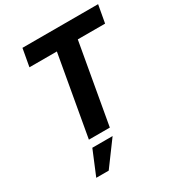

<svg xmlns="http://www.w3.org/2000/svg" viewBox="-224 -876 1157 1255"><g transform="rotate(-30 354.5 -248.5)"><path d="M214 0 321 -604H114L138 -737H709L685 -604H479L372 0ZM131 240 207 57H360L225 240Z"/></g></svg>

Font: Tomorrow SemiBold
Style: Italic
Weight: 600
Italic angle: -10°
Designer: Tony de Marco, Monica Rizzolli
Foundry: Just in Type
Version: Version 2.002